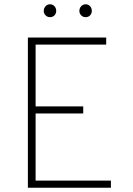

<svg xmlns="http://www.w3.org/2000/svg" viewBox="-20 -875 622 895"><path d="M110 -700H475V-667H146V-379H368V-346H146V-33H497V0H110ZM184 -824Q184 -837 192.5 -846Q201 -855 213 -855Q226 -855 234 -846Q242 -837 242 -824Q242 -812 234 -803.5Q226 -795 213 -795Q201 -795 192.5 -803.5Q184 -812 184 -824ZM350 -824Q350 -837 358.5 -846Q367 -855 379 -855Q392 -855 400 -846Q408 -837 408 -824Q408 -812 400 -803.5Q392 -795 379 -795Q367 -795 358.5 -803.5Q350 -812 350 -824Z"/></svg>

Font: Overpass Thin
Style: Regular
Weight: 100
Designer: Delve Withrington, Thomas Jockin
Foundry: Delve Fonts
Version: Version 3.000;DELV;Overpass